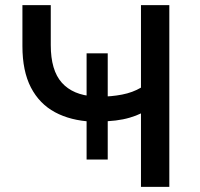

<svg xmlns="http://www.w3.org/2000/svg" viewBox="-20 -725 776 745"><path d="M527 0V-285Q509 -276 483.5 -268.5Q458 -261 429 -257.5Q400 -254 372 -254L398 -269V-106H316V-269L337 -253Q254 -257 193.5 -289.5Q133 -322 100 -385.5Q67 -449 67 -546V-705H177V-550Q177 -452 220 -404Q263 -356 345 -351L316 -340V-518H398V-340L367 -350Q412 -350 453.5 -358Q495 -366 527 -385V-705H637V0Z"/></svg>

Font: Nunito Sans 8pt SemiBold
Style: Regular
Weight: 600
Version: Version 3.101;gftools[0.9.27]